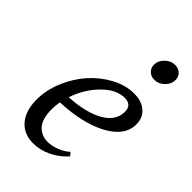

<svg xmlns="http://www.w3.org/2000/svg" viewBox="-210 -764 856 856"><g transform="rotate(45 217.5 -336.5)"><path d="M350.6 -571.3Q329.6 -571.3 315.9 -584.5Q302.2 -597.7 302.2 -617.7Q302.2 -644 323.2 -664.1Q344.2 -684.1 370.1 -684.1Q391.1 -684.1 404.8 -671.1Q418.5 -658.2 418.5 -638.2Q418.5 -611.3 397.9 -591.3Q377.4 -571.3 350.6 -571.3ZM169.4 11.2Q109.9 11.2 75.9 -28.6Q42 -68.4 42 -138.7Q42 -198.2 67.1 -258.1Q92.3 -317.9 132.3 -363Q172.4 -408.2 225.1 -436.5Q277.8 -464.8 330.6 -464.8Q378.4 -464.8 406.7 -440.4Q435.1 -416 435.1 -374.5Q435.1 -301.8 349.4 -255.1Q263.7 -208.5 124.5 -202.6Q120.1 -178.2 120.1 -154.8Q120.1 -95.7 145 -67.4Q169.9 -39.1 210.9 -39.1Q235.4 -39.1 264.2 -50Q293 -61 314 -80.1L327.1 -64.5Q295.4 -28.8 253.4 -8.8Q211.4 11.2 169.4 11.2ZM314.5 -421.4Q261.7 -421.4 211.2 -370.4Q160.6 -319.3 136.2 -246.6Q239.7 -252.4 299.6 -286.9Q359.4 -321.3 359.4 -377.9Q359.4 -421.4 314.5 -421.4Z"/></g></svg>

Font: Elstob 6pt
Style: Italic
Weight: 400
Italic angle: -20°
Designer: Peter S. Baker
Version: Version 1.015